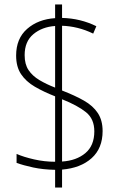

<svg xmlns="http://www.w3.org/2000/svg" viewBox="-20 -779 548 857"><path d="M226 -21Q172 -22 128 -31.5Q84 -41 54 -52V-92Q86 -78 132.5 -67.5Q179 -57 226 -57V-349Q175 -369 135.5 -392Q96 -415 74 -448Q52 -481 52 -531Q52 -607 101 -650Q150 -693 226 -698V-759H257V-699Q339 -697 410 -662L396 -629Q361 -646 326 -654.5Q291 -663 257 -664V-375Q314 -353 354.5 -330Q395 -307 416.5 -274.5Q438 -242 438 -194Q438 -117 389 -73Q340 -29 257 -22V58H226ZM226 -663Q168 -659 129 -626.5Q90 -594 90 -533Q90 -492 107.5 -466Q125 -440 156 -421.5Q187 -403 226 -388ZM257 -58Q321 -62 361 -95.5Q401 -129 401 -193Q401 -248 364 -278Q327 -308 257 -336Z"/></svg>

Font: Noto Sans Gujarati SemiCondensed ExtraLight
Style: Regular
Weight: 200
Width: 4
Designer: Jelle Bosma - Monotype Design Team, Universal Thirst
Foundry: Monotype Imaging Inc.
Version: Version 2.106; ttfautohint (v1.8.4.7-5d5b)